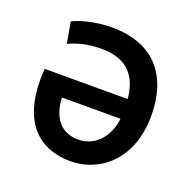

<svg xmlns="http://www.w3.org/2000/svg" viewBox="-105 -644 766 768"><g transform="rotate(20 278.5 -260.0)"><path d="M514 -261C514 -73 394 20 272 20C134 20 47 -67 47 -246C47 -260 48 -278 49 -292H402C395 -373 359 -424 288 -440C269 -444 247 -446 223 -445C161 -443 121 -427 98 -416L82 -506C108 -520 173 -540 245 -540C434 -540 514 -422 514 -261ZM402 -208H153C157 -123 198 -72 271 -72C347 -72 395 -136 402 -208Z"/></g></svg>

Font: Repo Medium
Style: Regular
Weight: 500
Designer: Stefan Peev
Foundry: Context Ltd
Version: Version 1.502